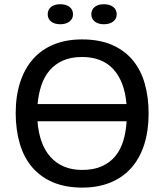

<svg xmlns="http://www.w3.org/2000/svg" viewBox="-20 -857 762 890"><path d="M52.7 0ZM52.7 -331.1Q52.7 -412.1 73.5 -475.8Q94.2 -539.6 133.5 -583.7Q172.9 -627.9 230 -651.1Q287.1 -674.3 360.4 -674.3Q439.9 -674.3 498 -649.4Q556.2 -624.5 594.2 -579.3Q632.3 -534.2 650.6 -470.9Q668.9 -407.7 668.9 -331.1Q668.9 -250 648.2 -186Q627.4 -122.1 587.9 -77.9Q548.3 -33.7 491 -10.5Q433.6 12.7 360.4 12.7Q281.7 12.2 224.1 -12.7Q166.5 -37.6 128.4 -82.8Q90.3 -127.9 71.8 -190.9Q53.2 -253.9 52.7 -331.1ZM360.4 -69.3Q414.1 -69.3 451.9 -86.2Q489.7 -103 514.4 -133.1Q539.1 -163.1 551.5 -204.3Q564 -245.6 566.9 -294.9H153.8Q157.7 -242.7 172.6 -200.9Q187.5 -159.2 213.6 -129.9Q239.7 -100.6 276.4 -85Q313 -69.3 360.4 -69.3ZM360.4 -592.8Q308.1 -592.8 271 -575.9Q233.9 -559.1 209.2 -529.8Q184.6 -500.5 171.4 -460.4Q158.2 -420.4 154.3 -374.5H566.4Q557.6 -478.5 505.9 -535.6Q454.1 -592.8 360.4 -592.8ZM201.2 -790.5Q201.2 -812.5 216.8 -825Q232.4 -837.4 259.8 -837.4Q286.1 -837.4 302.2 -825Q318.4 -812.5 318.4 -790.5Q318.4 -770 302.2 -757.3Q286.1 -744.6 259.8 -744.6Q232.4 -744.6 216.8 -757.3Q201.2 -770 201.2 -790.5ZM403.3 -790.5Q403.3 -812.5 419.2 -825Q435.1 -837.4 461.4 -837.4Q488.3 -837.4 504.6 -825Q521 -812.5 521 -790.5Q521 -770 504.6 -757.3Q488.3 -744.6 461.4 -744.6Q435.1 -744.6 419.2 -757.3Q403.3 -770 403.3 -790.5Z"/></svg>

Font: PT Astra Sans
Style: Regular
Weight: 400
Designer: A.Korolkova, I. Chaeva
Foundry: ParaType Ltd
Version: Version 1.001; ttfautohint (v1.6)